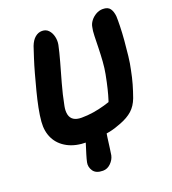

<svg xmlns="http://www.w3.org/2000/svg" viewBox="-161 -834 1037 1159"><g transform="rotate(-20 357.0 -254.5)"><path d="M269 10Q196 10 145.5 -17Q95 -44 71 -91Q47 -138 52 -200Q55 -238 64.5 -286Q74 -334 87.5 -386Q101 -438 114.5 -487Q128 -536 141.5 -577.5Q155 -619 164 -646Q177 -680 197.5 -697Q218 -714 242 -714Q268 -714 284 -696.5Q300 -679 306 -653Q312 -627 307 -601Q298 -558 282 -501Q266 -444 247.5 -378.5Q229 -313 215 -241Q209 -210 214.5 -187Q220 -164 238.5 -152Q257 -140 289 -140Q327 -140 365 -146Q403 -152 439.5 -162.5Q476 -173 506 -185L457 -129Q468 -156 477 -184Q486 -212 495 -248.5Q504 -285 514 -337Q521 -373 524 -415.5Q527 -458 528 -500Q529 -542 530 -577Q531 -612 536 -632Q539 -652 553 -670.5Q567 -689 588 -701Q609 -713 632 -713Q665 -713 678.5 -694Q692 -675 695 -643Q696 -621 695 -580Q694 -539 690 -490Q686 -441 680.5 -393Q675 -345 667 -310Q658 -263 646.5 -223Q635 -183 621 -144Q604 -99 574 -72Q544 -45 494 -26Q454 -10 417.5 -2.5Q381 5 345.5 7.5Q310 10 269 10ZM301 205Q256 205 238.5 179Q221 153 227 124Q231 105 239.5 77Q248 49 256.5 22.5Q265 -4 268 -19Q273 -41 290 -56Q307 -71 329 -79.5Q351 -88 370 -88Q389 -88 400.5 -79Q412 -70 407 -49Q399 -10 394 26Q389 62 385.5 90.5Q382 119 379 135Q373 162 351 183.5Q329 205 301 205Z"/></g></svg>

Font: Shantell Sans
Style: Bold Italic
Weight: 700
Italic angle: -11°
Designer: Stephen Nixon, Anya Danilova, Shantell Martin
Foundry: Arrow Type
Version: Version 1.011;[c5ecc13dd]